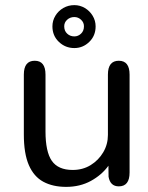

<svg xmlns="http://www.w3.org/2000/svg" viewBox="-20 -718 579 749"><path d="M115.5 -481Q157.5 -481 157.5 -427V-205.5Q157.5 -126 182.2 -90.5Q207 -55 263.5 -55Q303 -55 333.8 -74Q364.5 -93 382.8 -124Q401 -155 401 -191.5V-427Q401 -481 443.5 -481Q485.5 -481 485.5 -427V-45Q485.5 9 443.5 9Q410 9 403.5 -28.5L403 -71.5Q377 -35.5 334.5 -12.2Q292 11 238 11Q186 11 149 -9Q112 -29 92.5 -74Q73 -119 73 -193.5V-427Q73 -481 115.5 -481ZM270 -530.5Q235 -530.5 209.8 -554.5Q184.5 -578.5 184.5 -615Q184.5 -637.5 196 -656.5Q207.5 -675.5 227 -686.8Q246.5 -698 270 -698Q292 -698 311 -686.8Q330 -675.5 341.5 -656.5Q353 -637.5 353 -615Q353 -578.5 328.2 -554.5Q303.5 -530.5 270 -530.5ZM270 -576Q285 -576 296.2 -586.8Q307.5 -597.5 307.5 -615.5Q307.5 -630.5 296.2 -641Q285 -651.5 270 -651.5Q253.5 -651.5 242 -641Q230.5 -630.5 230.5 -615.5Q230.5 -597.5 242 -586.8Q253.5 -576 270 -576Z"/></svg>

Font: Sono
Style: Regular
Weight: 400
Designer: Tyler Finck
Foundry: Tyler Finck
Version: Version 2.112